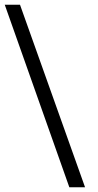

<svg xmlns="http://www.w3.org/2000/svg" viewBox="-20 -728 411 806"><path d="M271 58 0 -708H64L337 58Z"/></svg>

Font: Kurale
Style: Regular
Weight: 400
Designer: Eduardo Rodriguez Tunni
Foundry: Eduardo Rodriguez Tunni
Version: Version 2.000